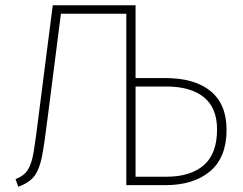

<svg xmlns="http://www.w3.org/2000/svg" viewBox="-20 -702 923 728"><path d="M839 -210Q839 -105 776.5 -52.5Q714 0 607 0H459V-650H211L165 -290L162 -266Q148 -152 138.5 -105.5Q129 -59 110 -34Q91 -9 49 6L39 -23Q71 -35 85.5 -58Q100 -81 107.5 -125Q115 -169 130 -291L180 -682H494V-406H607Q718 -406 778.5 -356.5Q839 -307 839 -210ZM803 -211Q803 -293 753 -333.5Q703 -374 610 -374H494V-32H612Q702 -32 752.5 -75.5Q803 -119 803 -211Z"/></svg>

Font: FiraGO UltraLight
Style: Regular
Weight: 200
Designer: bBox Type
Foundry: bBox Type GmbH
Version: Version 1.001